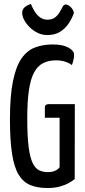

<svg xmlns="http://www.w3.org/2000/svg" viewBox="-20 -933 425 963"><path d="M218.1 10Q167.8 10 132 -4.8Q96.3 -19.6 73.7 -56.6Q51.1 -93.6 40.5 -161.2Q29.9 -228.8 29.9 -333.7Q29.9 -451.5 44.9 -525.4Q59.9 -599.4 87.7 -639.5Q115.5 -679.6 155.3 -694.8Q195 -710 244.6 -710Q294.4 -710 322.9 -694.4Q351.5 -678.9 351.5 -658.7Q351.5 -645 348.2 -631.4Q344.9 -617.9 340.6 -606.4Q327.5 -617.2 306.8 -623.7Q286.1 -630.3 261.2 -630.3Q222.8 -630.3 195.5 -616Q168.1 -601.7 150.6 -568.7Q133 -535.8 124.9 -479.6Q116.7 -423.5 116.7 -339.5Q116.7 -250.8 123.5 -197Q130.4 -143.1 143.7 -115.6Q157 -88.1 176.4 -78.9Q195.9 -69.7 220.1 -69.7Q237.9 -69.7 250 -74Q262.1 -78.3 269.3 -84.2Q276.5 -90.1 278.9 -94.2V-342.5H205V-394.1Q205 -410.6 224.1 -410.6H355.3L354.7 -34.7Q343.3 -25.4 324.4 -14.9Q305.6 -4.4 279.5 2.8Q253.4 10 218.1 10ZM217 -757.2Q191.2 -757.2 168.8 -768.2Q146.3 -779.3 128.7 -796.6Q111.2 -813.8 101.2 -832.9Q91.3 -852 91.3 -868.1Q91.3 -884.5 101.5 -894.6Q111.8 -904.7 134.9 -913.5Q140.9 -898.1 151.3 -879.6Q161.6 -861.1 178.6 -847.7Q195.5 -834.3 218 -834.3Q240.8 -834.3 254.9 -844.7Q269 -855.1 278.3 -870.5Q287.7 -885.8 294.7 -900.2Q302.9 -913.1 314.8 -909.9Q326.8 -906.6 337.6 -894.4Q348.5 -882.2 350.8 -868.4Q340.9 -839.3 323.4 -813.8Q305.8 -788.3 279.9 -772.7Q254 -757.2 217 -757.2Z"/></svg>

Font: Yanone Kaffeesatz ExtraLight
Style: Regular
Weight: 200
Designer: Yanone (Cyrillic: Daniel Pouzeot, Huerta Tipografica, and Cyreal)
Foundry: Yanone
Version: Version 2.003